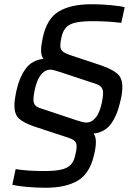

<svg xmlns="http://www.w3.org/2000/svg" viewBox="-20 -716 643 907"><path d="M38 157 54 83Q112 92 187 92Q240 92 270 85Q300 78 315 61.5Q330 45 336 15Q342 -8 342 -24Q342 -42 331.5 -51Q321 -60 295 -68L140 -119Q89 -137 68.5 -157Q48 -177 48 -218Q48 -241 56 -281Q71 -350 101 -391Q131 -432 185 -438Q174 -453 174 -478Q174 -501 182 -538Q201 -628 258 -662Q315 -696 412 -696Q456 -696 500.5 -692Q545 -688 569 -682L553 -608Q489 -616 420 -616Q366 -616 336 -609Q306 -602 291 -585Q276 -568 270 -538Q265 -515 265 -501Q265 -483 275 -474Q285 -465 311 -456L458 -407Q514 -387 536 -366.5Q558 -346 558 -305Q558 -277 550 -244Q535 -174 505.5 -132.5Q476 -91 422 -85Q433 -71 433 -45Q433 -21 425 13Q405 103 348 137Q291 171 195 171Q152 171 107.5 167Q63 163 38 157ZM462 -235Q467 -263 467 -275Q467 -294 458.5 -304Q450 -314 432 -320L263 -376Q230 -387 218 -387Q193 -387 173.5 -363Q154 -339 144 -291Q138 -264 138 -247Q138 -228 146.5 -218.5Q155 -209 176 -203L344 -147Q374 -137 388 -137Q413 -137 432.5 -161Q452 -185 462 -235Z"/></svg>

Font: Saira Semi Condensed
Style: Italic
Weight: 400
Width: 4
Italic angle: -12°
Designer: Hector Gatti with collaboration of the Omnibus-Type team
Foundry: Omnibus-Type
Version: Version 1.001; ttfautohint (v1.8)